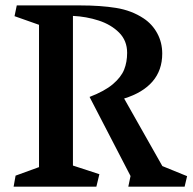

<svg xmlns="http://www.w3.org/2000/svg" viewBox="-20 -696 718 716"><path d="M125.5 -72.8V-603.5L34.2 -635.7L42.5 -675.8H279.3Q355 -675.8 412.8 -666.5Q470.7 -657.2 515.6 -627.4Q547.9 -606 566.4 -571.8Q585 -537.6 585 -496.1Q585 -434.1 548.8 -392.1Q512.7 -350.1 442.9 -328.6L585.4 -76.7L677.7 -39.1L668.5 0H458.5L466.8 -39.6L314 -334.5Q370.1 -356 400.9 -382.1Q431.6 -408.2 442.9 -436.3Q454.1 -464.4 454.1 -499Q454.1 -544.4 424.1 -574.5Q394 -604.5 348.1 -619.4Q302.2 -634.3 252 -636.7V-78.6L350.6 -46.4L339.4 0H30.8L38.1 -41Z"/></svg>

Font: Vesper Libre Medium
Style: Regular
Weight: 500
Designer: Robert Keller & Kimya Gandhi
Foundry: Mota Italic
Version: Version 1.058